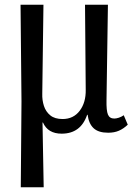

<svg xmlns="http://www.w3.org/2000/svg" viewBox="-20 -556 575 813"><path d="M68 237 71 -126 67 -536H164L159 -160Q158 -132 166 -107.5Q174 -83 193 -67.5Q212 -52 245 -52Q291 -52 317.5 -87Q344 -122 343 -176L340 -536H437L431 -132Q430 -88 437 -71Q444 -54 464 -54Q472 -54 483 -57.5Q494 -61 504 -68L521 -28Q503 -11 483.5 -2.5Q464 6 438 6Q397 6 376.5 -13Q356 -32 351 -70H349Q322 10 241 10Q183 10 162 -37H160L165 237Z"/></svg>

Font: Noto Serif Condensed
Style: Regular
Weight: 400
Width: 3
Designer: Monotype Design Team
Foundry: Monotype Imaging Inc.
Version: Version 2.013; ttfautohint (v1.8.4.7-5d5b)